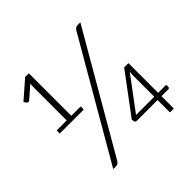

<svg xmlns="http://www.w3.org/2000/svg" viewBox="-174 -890 1069 1069"><g transform="rotate(-45 361.0 -355.0)"><path d="M188.5 -15.5Q183 -6.5 176.2 -3.2Q169.5 0 161 0H141L541 -690Q546 -698.5 552.2 -703Q558.5 -707.5 568.5 -707.5H589.5ZM259.5 -375V-350.5H70.5V-375H149.5V-645L151.5 -663.5L79.5 -600.5Q74.5 -596.5 69.8 -597.8Q65 -599 62.5 -602L51.5 -617.5L157 -709.5H186V-375ZM587.5 -123.5V-291Q587.5 -297.5 588 -304.5Q588.5 -311.5 589.5 -318.5L444 -123.5ZM681.5 -123.5V-105.5Q681.5 -97.5 672.5 -97.5H618V0H587.5V-97.5H424.5Q413.5 -97.5 411.5 -105.5L408.5 -121.5L584.5 -357.5H618V-123.5Z"/></g></svg>

Font: Lato 2
Style: Regular
Weight: 300
Designer: Lukasz Dziedzic with Adam Twardoch and Botio Nikoltchev
Foundry: tyPoland Lukasz Dziedzic
Version: Version 2.015; 2015-08-06; http://www.latofonts.com/